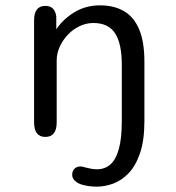

<svg xmlns="http://www.w3.org/2000/svg" viewBox="-20 -507 659 718"><path d="M342 191Q325 191 309.2 188.5Q293.5 186 281.5 182Q268.5 177 259.2 168Q250 159 250 146.5Q250 132.5 258.5 124Q267 115.5 281 115.5Q285.5 115.5 290.5 116.8Q295.5 118 300.5 119.5Q310 122 320.8 124Q331.5 126 342.5 126Q372 126 392.5 108.2Q413 90.5 424.2 51Q435.5 11.5 435.5 -54H520Q520 18.5 503.5 66.2Q487 114 460.5 141.2Q434 168.5 402.8 179.8Q371.5 191 342 191ZM478 5Q435.5 5 435.5 -49.5V-264Q435.5 -343.5 410.5 -382.2Q385.5 -421 329 -421Q302.5 -421 277.8 -409.2Q253 -397.5 234 -377.5Q215 -357.5 203.5 -332.5Q192 -307.5 192 -281.5V-49.5Q192 5 149.5 5Q107.5 5 107.5 -49.5V-431Q107.5 -485 149.5 -485Q185.5 -485 190.5 -445V-397.5Q216 -435.5 258.2 -461.2Q300.5 -487 354 -487Q406.5 -487 443.8 -465.2Q481 -443.5 500.5 -397Q520 -350.5 520 -276.5V-49.5Q520 -23 509.2 -9Q498.5 5 478 5Z"/></svg>

Font: Sono Monospace
Style: Regular
Weight: 400
Designer: Tyler Finck
Foundry: Tyler Finck
Version: Version 2.112